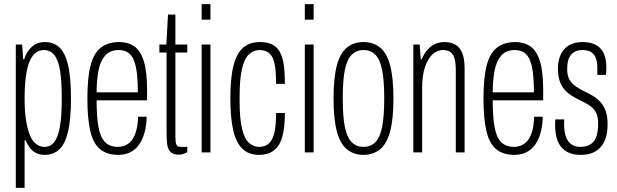

<svg xmlns="http://www.w3.org/2000/svg" viewBox="-20 -743 3008 936"><path d="M57 173V-526H88L93 -454H98Q107 -487 133 -512.5Q159 -538 199 -538Q240 -538 268 -513.5Q296 -489 311 -429Q326 -369 326 -263Q326 -163 312 -102.5Q298 -42 269.5 -15Q241 12 197 12Q177 12 159.5 4.5Q142 -3 128.5 -19Q115 -35 105 -59H100V173ZM197 -27Q226 -27 244.5 -50.5Q263 -74 272 -125Q281 -176 281 -258V-267Q281 -346 273 -397.5Q265 -449 245.5 -474Q226 -499 194 -499Q161 -499 140 -471.5Q119 -444 109.5 -392Q100 -340 100 -267V-258Q100 -199 107 -155.5Q114 -112 126 -83.5Q138 -55 156 -41Q174 -27 197 -27Z M557 12Q501 12 467.5 -16Q434 -44 420 -105Q406 -166 406 -263Q406 -364 421.5 -424Q437 -484 472 -511Q507 -538 562 -538Q604 -538 634.5 -517Q665 -496 681 -445Q697 -394 697 -305V-254H451Q451 -177 459.5 -126.5Q468 -76 491 -51.5Q514 -27 555 -27Q575 -27 592.5 -35Q610 -43 623 -60Q636 -77 644 -105.5Q652 -134 653 -174H695Q694 -129 684 -94.5Q674 -60 656.5 -36Q639 -12 613.5 0Q588 12 557 12ZM451 -293H652Q652 -346 647.5 -384.5Q643 -423 633 -448.5Q623 -474 604.5 -486.5Q586 -499 559 -499Q516 -499 492.5 -472Q469 -445 460 -398.5Q451 -352 451 -293Z M853 11Q823 11 810 -3.5Q797 -18 794.5 -44Q792 -70 792 -103V-487H757V-526H791L799 -672H835V-526H893V-487H835V-74Q835 -49 840 -38Q845 -27 859 -27H893V-1Q888 2 880.5 5Q873 8 866 9.5Q859 11 853 11Z M963 -647V-723H1006V-647ZM963 0V-526H1006V0Z M1242 12Q1193 12 1162 -17.5Q1131 -47 1117 -108Q1103 -169 1103 -263Q1103 -366 1119 -426Q1135 -486 1167 -512Q1199 -538 1247 -538Q1285 -538 1309 -525Q1333 -512 1346 -486.5Q1359 -461 1364 -422.5Q1369 -384 1369 -334H1326Q1326 -391 1319.5 -427.5Q1313 -464 1295 -481.5Q1277 -499 1245 -499Q1217 -499 1194.5 -479Q1172 -459 1160 -409Q1148 -359 1148 -269V-253Q1148 -165 1160 -115.5Q1172 -66 1194 -46.5Q1216 -27 1243 -27Q1275 -27 1293.5 -46.5Q1312 -66 1319 -103Q1326 -140 1326 -192H1369Q1369 -158 1365 -122Q1361 -86 1349 -55.5Q1337 -25 1311 -6.5Q1285 12 1242 12Z M1466 -647V-723H1509V-647ZM1466 0V-526H1509V0Z M1752 12Q1705 12 1672 -14.5Q1639 -41 1622.5 -101Q1606 -161 1606 -263Q1606 -365 1622.5 -425.5Q1639 -486 1672 -512Q1705 -538 1752 -538Q1799 -538 1832 -512Q1865 -486 1881.5 -425.5Q1898 -365 1898 -263Q1898 -161 1881.5 -101Q1865 -41 1832 -14.5Q1799 12 1752 12ZM1752 -27Q1788 -27 1810.5 -50.5Q1833 -74 1843 -125Q1853 -176 1853 -258V-268Q1853 -351 1843 -401.5Q1833 -452 1810.5 -475.5Q1788 -499 1752 -499Q1717 -499 1694 -475.5Q1671 -452 1661 -401.5Q1651 -351 1651 -268V-258Q1651 -176 1661 -125Q1671 -74 1694 -50.5Q1717 -27 1752 -27Z M1995 0V-526H2026L2031 -454H2036Q2049 -485 2066.5 -503.5Q2084 -522 2104.5 -530Q2125 -538 2146 -538Q2176 -538 2198 -526.5Q2220 -515 2232.5 -487Q2245 -459 2245 -409V0H2202V-402Q2202 -423 2199.5 -440.5Q2197 -458 2190.5 -471.5Q2184 -485 2171.5 -492Q2159 -499 2139 -499Q2112 -499 2089.5 -479Q2067 -459 2052.5 -418Q2038 -377 2038 -314V0Z M2488 12Q2432 12 2398.5 -16Q2365 -44 2351 -105Q2337 -166 2337 -263Q2337 -364 2352.5 -424Q2368 -484 2403 -511Q2438 -538 2493 -538Q2535 -538 2565.5 -517Q2596 -496 2612 -445Q2628 -394 2628 -305V-254H2382Q2382 -177 2390.5 -126.5Q2399 -76 2422 -51.5Q2445 -27 2486 -27Q2506 -27 2523.5 -35Q2541 -43 2554 -60Q2567 -77 2575 -105.5Q2583 -134 2584 -174H2626Q2625 -129 2615 -94.5Q2605 -60 2587.5 -36Q2570 -12 2544.5 0Q2519 12 2488 12ZM2382 -293H2583Q2583 -346 2578.5 -384.5Q2574 -423 2564 -448.5Q2554 -474 2535.5 -486.5Q2517 -499 2490 -499Q2447 -499 2423.5 -472Q2400 -445 2391 -398.5Q2382 -352 2382 -293Z M2812 12Q2776 12 2752 1Q2728 -10 2713 -30Q2698 -50 2692 -78Q2686 -106 2686 -140Q2686 -146 2686.5 -151.5Q2687 -157 2688 -161H2731Q2730 -156 2730 -150Q2730 -144 2730 -138Q2730 -102 2738.5 -77.5Q2747 -53 2764.5 -40Q2782 -27 2809 -27Q2841 -27 2860.5 -40.5Q2880 -54 2888 -79.5Q2896 -105 2896 -142Q2896 -177 2883.5 -198Q2871 -219 2850 -231.5Q2829 -244 2806 -255Q2784 -266 2765 -278Q2746 -290 2731 -307.5Q2716 -325 2708 -349.5Q2700 -374 2700 -409Q2700 -439 2708 -463Q2716 -487 2731.5 -504Q2747 -521 2769.5 -529.5Q2792 -538 2820 -538Q2850 -538 2872.5 -529.5Q2895 -521 2909 -505Q2923 -489 2929.5 -466Q2936 -443 2936 -413Q2936 -405 2935.5 -396Q2935 -387 2934 -378H2892V-412Q2892 -445 2883 -464Q2874 -483 2858.5 -491Q2843 -499 2821 -499Q2798 -499 2783.5 -491.5Q2769 -484 2760 -471Q2751 -458 2748 -441Q2745 -424 2745 -406Q2745 -374 2756.5 -354.5Q2768 -335 2786.5 -322.5Q2805 -310 2826 -299Q2845 -290 2865.5 -278.5Q2886 -267 2903.5 -249.5Q2921 -232 2931.5 -205Q2942 -178 2942 -137Q2942 -99 2933 -71Q2924 -43 2907 -24.5Q2890 -6 2866 3Q2842 12 2812 12Z"/></svg>

Font: Archivo ExtraCondensed Thin
Style: Regular
Weight: 250
Width: 2
Designer: Hector Gatti
Foundry: Omnibus-Type
Version: Version 2.001